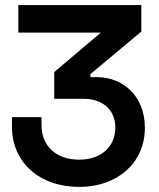

<svg xmlns="http://www.w3.org/2000/svg" viewBox="-20 -720 624 754"><path d="M52 -700V-592H376L193 -437V-332H309C379 -332 433 -292 433 -219C433 -146 379 -93 291 -93C197 -93 143 -150 143 -228V-260H27V-222C27 -84 133 14 292 14C439 14 549 -79 549 -218C549 -343 463 -417 361 -417H335V-429L535 -596V-700Z"/></svg>

Font: Space Text SemiBold
Style: Regular
Weight: 600
Designer: Florian Karsten (Space Text), Colophon Foundry (Space Mono)
Foundry: Florian Karsten
Version: Version 1.003;PS 001.003;hotconv 1.0.88;makeotf.lib2.5.64775